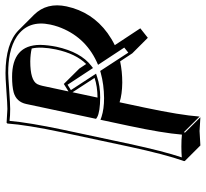

<svg xmlns="http://www.w3.org/2000/svg" viewBox="-45 -647 751 701"><g transform="rotate(-90 330.5 -296.5)"><path d="M197.8 -444.8Q225.1 -574.7 230 -645L232.9 -647.9Q234.9 -647.9 283.2 -645Q298.8 -645 353 -648.9Q401.9 -652.3 414.6 -651.9Q522.9 -651.4 570.8 -604L627.4 -547.4Q672.9 -501 657.7 -429.2Q637.7 -335.9 560.1 -279.3Q539.1 -264.2 516.1 -252.9L577.6 -159.7L543 -132.3L486.3 -189L457 -233.4Q419.9 -225.6 379.4 -225.6Q336.4 -226.1 307.6 -235.4L288.1 -143.6Q260.7 -14.2 255.4 56.6L199.2 0L196.3 2.9L252.9 59.6Q251 59.6 202.6 56.6L149.9 59.6L93.3 2.9L92.8 0Q117.2 -68.4 145.5 -200.2ZM503.9 -556.2Q483.9 -561 457 -561.5Q387.7 -561.5 374 -536.1Q370.1 -528.3 367.7 -517.6L347.2 -421.9L374.5 -439L430.7 -382.3L447.3 -357.4Q484.9 -395 500.5 -467.8Q511.7 -522.5 503.9 -556.2ZM324.7 -315.9Q366.2 -316.4 396.5 -326.7L344.2 -407.2ZM207.5 -442.9 155.3 -197.8Q128.9 -75.2 106.4 -8.3Q125 -9.8 146 -9.8Q171.4 -9.8 189.5 -7.8Q195.3 -78.6 221.7 -202.1L243.7 -305.2L254.4 -301.3Q283.2 -292 322.8 -292Q372.6 -292.5 415 -304.2L421.9 -306.2L488.8 -203.6L507.3 -218.3L444.3 -314L455.1 -318.8Q548.8 -362.3 583.5 -460Q588.4 -474.6 591.3 -488.3Q608.4 -568.8 547.9 -610.4Q521.5 -627.9 484.4 -635.7Q452.6 -642.1 414.6 -642.1Q402.8 -642.1 355 -638.7Q299.3 -634.8 283.2 -634.8Q257.8 -634.8 239.7 -637.2Q233.4 -565.9 207.5 -442.9ZM301.3 -576.2Q309.1 -612.3 343.8 -622.1Q365.7 -627.9 400.4 -627.9Q516.1 -627.9 517.1 -526.4Q517.1 -524.9 517.1 -524.4Q516.6 -498 510.3 -465.8Q490.7 -377 440.9 -338.9L432.6 -332.5L371.6 -425.3L352.1 -413.1L412.1 -321.3L399.9 -317.4Q367.2 -306.2 325.2 -306.2Q272 -306.6 252.9 -317.4L247.1 -321.3Z"/></g></svg>

Font: Linux Biolinum Shadow O
Style: Italic
Weight: 400
Italic angle: -12°
Designer: Philipp H. Poll
Foundry: Philipp H. Poll
Version: Version 0.6.2